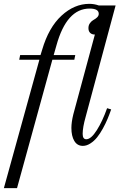

<svg xmlns="http://www.w3.org/2000/svg" viewBox="-60 -740 624 990"><path d="M536.1 -711.9 381.8 -138.2Q366.2 -83 366.2 -49.8Q366.2 -22 384.8 -22Q409.7 -22 439.2 -68.8Q468.8 -115.7 492.2 -182.1L513.2 -175.8Q504.4 -150.4 494.6 -127Q484.9 -103.5 470.5 -77.4Q456.1 -51.3 440.9 -32.2Q425.8 -13.2 406.2 -0.5Q386.7 12.2 367.2 12.2Q338.4 12.2 323.2 -13.2Q308.1 -38.6 308.1 -80.1Q308.1 -109.9 317.9 -149.9L429.2 -562H428.2Q413.6 -562 404.8 -570.6Q396 -579.1 396 -595.2Q396 -610.4 404.3 -621.3Q412.6 -632.3 422.6 -637.5Q432.6 -642.6 440.9 -650.6Q449.2 -658.7 449.2 -668.9Q449.2 -695.8 401.9 -695.8Q283.7 -695.8 231 -505.9L216.8 -456.1H328.1L323.2 -432.1H210L27.8 230H-40L143.1 -432.1H39.1L43.9 -456.1H148.9L157.2 -482.9Q190.9 -598.1 257.1 -659.2Q323.2 -720.2 400.9 -720.2Q425.3 -720.2 449.2 -711.9Z"/></svg>

Font: Flanker Steampunk
Style: Italic
Weight: 400
Italic angle: -12°
Designer: Alexey Kryukov, Leonardo Di Lena
Foundry: Alexey Kryukov, Leonardo Di Lena
Version: 1.210